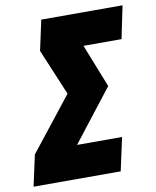

<svg xmlns="http://www.w3.org/2000/svg" viewBox="-108 -777 683 840"><g transform="rotate(-10 233.5 -357.0)"><path d="M-27 0 3 -138 190 -375 104 -580 133 -714H494L464 -569H295L371 -377L192 -147H392L360 0Z"/></g></svg>

Font: Noto Sans Display Condensed Black
Style: Italic
Weight: 900
Width: 3
Italic angle: -192°
Designer: Monotype Design Team
Foundry: Monotype Imaging Inc.
Version: Version 1.900